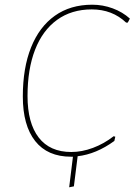

<svg xmlns="http://www.w3.org/2000/svg" viewBox="-20 -661 572 816"><path d="M532 -582 523 -565H516Q457 -621 370 -621Q284 -621 222.5 -576.5Q161 -532 129 -449.5Q97 -367 97 -253Q97 -138 144.5 -76.5Q192 -15 283 -15Q328 -15 375 -32.5Q422 -50 463 -82L470 -80L466 -62Q389 -6 310 3L294 131L274 135L290 5H282Q182 5 129.5 -61.5Q77 -128 77 -251Q77 -372 112 -459.5Q147 -547 213 -594Q279 -641 372 -641Q417 -641 459 -625.5Q501 -610 532 -582Z"/></svg>

Font: Luna Sans Thin
Style: Italic
Weight: 250
Italic angle: -7°
Designer: Juan Pablo del Peral
Foundry: Huerta Tipografica
Version: Version 2.001; ttfautohint (v1.5)